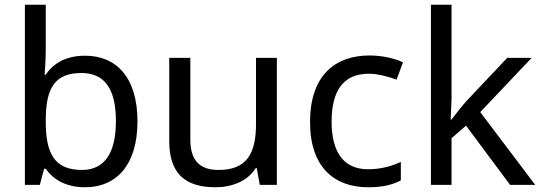

<svg xmlns="http://www.w3.org/2000/svg" viewBox="-20 -780 2287 810"><path d="M173 -575V-760H85V0H148L166 -68H173C203 -25 255 10 339 10C471 10 560 -84 560 -268C560 -452 472 -545 339 -545C255 -545 203 -510 173 -465H168C170 -487 173 -530 173 -575ZM324 -472C422 -472 469 -404 469 -269C469 -136 422 -63 326 -63C208 -63 173 -135 173 -267V-271C173 -408 210 -472 324 -472Z M1148 -536H1060V-257C1060 -132 1021 -63 902 -63C821 -63 783 -105 783 -191V-536H694V-185C694 -49 760 10 889 10C958 10 1024 -15 1059 -71H1063L1076 0H1148Z M1533 10C1594 10 1635 0 1671 -19V-97C1634 -80 1590 -66 1532 -66C1431 -66 1379 -137 1379 -266C1379 -400 1430 -469 1537 -469C1574 -469 1621 -456 1653 -444L1680 -517C1648 -533 1593 -546 1539 -546C1395 -546 1288 -463 1288 -265C1288 -75 1390 10 1533 10Z M1885 -363V-760H1798V0H1885V-197L1946 -250L2132 0H2238L2006 -307L2223 -536H2120L1949 -355C1931 -335 1897 -292 1885 -276H1881C1882 -301 1885 -342 1885 -363Z"/></svg>

Font: Noto Sans Mro
Style: Regular
Weight: 400
Designer: Monotype Design Team
Foundry: Monotype Imaging Inc.
Version: Version 2.001